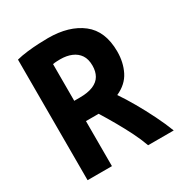

<svg xmlns="http://www.w3.org/2000/svg" viewBox="-165 -821 890 942"><g transform="rotate(-30 280.0 -350.5)"><path d="M60 0V-683Q87 -690 120.5 -694Q154 -698 186 -699.5Q218 -701 240 -701Q359 -701 430.5 -645.5Q502 -590 502 -474Q502 -413 477.5 -364Q453 -315 395 -289Q421 -251 449.5 -201.5Q478 -152 504 -99.5Q530 -47 548 0H403Q387 -44 365.5 -86.5Q344 -129 320 -171Q296 -213 270 -255Q266 -255 262.5 -255Q259 -255 255 -255H198V0ZM198 -370H228Q276 -370 305.5 -382.5Q335 -395 348.5 -418.5Q362 -442 362 -475Q362 -512 346.5 -535Q331 -558 303.5 -569.5Q276 -581 240 -581Q233 -581 221 -580.5Q209 -580 198 -578Z"/></g></svg>

Font: Ubuntu Sans Mono
Style: Bold
Weight: 700
Monospace: yes
Designer: Dalton Maag Ltd
Foundry: Dalton Maag Ltd
Version: Version 1.006